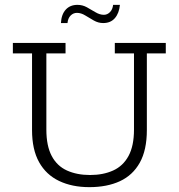

<svg xmlns="http://www.w3.org/2000/svg" viewBox="-20 -760 736 791"><path d="M348 11Q277 11 223.5 -14.5Q170 -40 141 -92Q112 -144 112 -224V-540H33V-583H250V-540H171V-226Q171 -159 193 -117.5Q215 -76 256 -57.5Q297 -39 351 -39Q405 -39 446 -57.5Q487 -76 509.5 -117.5Q532 -159 532 -226V-540H453V-583H663V-540H585V-224Q585 -142 556 -90Q527 -38 474 -13.5Q421 11 348 11ZM405 -665Q385 -665 366.5 -675.5Q348 -686 331 -696.5Q314 -707 297 -707Q282 -707 271 -696Q260 -685 258 -665H231Q233 -701 251 -720.5Q269 -740 299 -740Q320 -740 338 -730Q356 -720 373.5 -709.5Q391 -699 408 -699Q422 -699 433 -710Q444 -721 446 -740H474Q471 -706 453.5 -685.5Q436 -665 405 -665Z"/></svg>

Font: Rokkitt Light
Style: Regular
Weight: 300
Version: Version 3.103